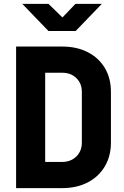

<svg xmlns="http://www.w3.org/2000/svg" viewBox="-20 -970 640 990"><path d="M63 0V-730H300Q376 -730 432.5 -701Q489 -672 520.5 -619.5Q552 -567 552 -496V-235Q552 -165 520.5 -112Q489 -59 432.5 -29.5Q376 0 300 0ZM213 -135H300Q345 -135 373.5 -163Q402 -191 402 -235V-496Q402 -540 373.5 -567.5Q345 -595 300 -595H213ZM230 -810 95 -950H230L302 -880L369 -950H505L370 -810Z"/></svg>

Font: JetBrains Mono NL ExtraBold
Style: Regular
Weight: 800
Designer: Philipp Nurullin, Konstantin Bulenkov
Foundry: JetBrains
Version: Version 2.304; ttfautohint (v1.8.4.7-5d5b)